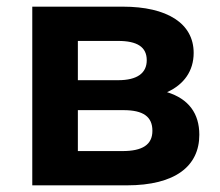

<svg xmlns="http://www.w3.org/2000/svg" viewBox="-20 -557 662 577"><path d="M351 -226C411 -226 438 -206 438 -164C438 -122 408 -103 348 -103H214V-226ZM335 -434C392 -434 421 -416 421 -376C421 -337 392 -316 335 -316H214V-434ZM361 0C507 0 579 -58 579 -152C579 -216 547 -260 482 -280C533 -303 562 -344 562 -398C562 -487 482 -537 349 -537H77V0Z"/></svg>

Font: Montserrat-Alt1
Style: Bold
Weight: 700
Designer: Differentunic
Foundry: Differentunic
Version: Version 7.222